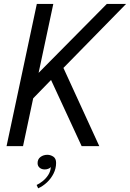

<svg xmlns="http://www.w3.org/2000/svg" viewBox="-20 -758 674 996"><path d="M277.5 -373.5 293.5 -439.5 495 0H403.5L231 -373L268.5 -367.5L141 -236.5L161.5 -292L99.5 0H14L171 -737.5H256.5L170 -332L150.5 -350L534 -737.5H634ZM212.5 121Q196 121 185.5 112Q175 103 175 88Q175 67.5 190.2 56.2Q205.5 45 225.5 45Q242 45 256.5 54.5Q271 64 271 87Q271 116 258 142Q245 168 224 187.8Q203 207.5 178 219L170 201.5Q184.5 195 201.2 181.8Q218 168.5 230.2 149.8Q242.5 131 243.5 108.5Q240 113.5 231.2 117.2Q222.5 121 212.5 121Z"/></svg>

Font: Epilogue
Style: Italic
Weight: 400
Italic angle: -12°
Designer: Tyler Finck
Foundry: Etcetera Type Co
Version: Version 2.112